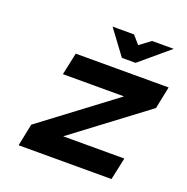

<svg xmlns="http://www.w3.org/2000/svg" viewBox="-123 -795 885 909"><g transform="rotate(20 320.0 -340.0)"><path d="M172 -500 148 -388H456L89 -112L66 0H534L558 -112H250L617 -388L640 -500ZM292 -680 384 -556H453L600 -680H491L436 -639L400 -680Z"/></g></svg>

Font: LT Wave Mono Bold
Style: Italic
Weight: 700
Designer: Daniel Lyons
Version: Version 2.5 (Glyphs App)